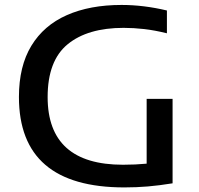

<svg xmlns="http://www.w3.org/2000/svg" viewBox="-20 -770 824 796"><path d="M495.5 7Q58.5 7 58.5 -368Q58.5 -495.5 110 -580.2Q161.5 -665 257 -707.2Q352.5 -749.5 484 -749.5Q575.5 -749.5 672 -726.5V-632Q621.5 -644.5 577.8 -649.5Q534 -654.5 492.5 -654.5Q343.5 -654.5 260.5 -586.5Q177.5 -518.5 177.5 -367.5Q177.5 -87 490 -87Q541.5 -87 588 -91.5V-360H695.5V-10Q640 -1 593 3Q546 7 495.5 7Z"/></svg>

Font: Encode Sans Expanded Expanded Medium
Style: Regular
Weight: 500
Width: 7
Designer: Multiple Designers
Foundry: Impallari Type
Version: Version 3.000; ttfautohint (v1.8.3) -l 8 -r 50 -G 200 -x 14 